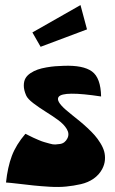

<svg xmlns="http://www.w3.org/2000/svg" viewBox="-20 -736 459 764"><path d="M141.6 -549.8 108.9 -606.9 300.3 -715.8 326.2 -619.1ZM81.1 -203.6Q81.5 -203.6 94.5 -197Q107.4 -190.4 112.8 -188Q118.2 -185.5 132.8 -179.2Q147.5 -172.9 155.8 -170.7Q164.1 -168.5 177.5 -164.6Q190.9 -160.6 200 -161.1Q209 -161.6 219 -163.1Q229 -164.6 236.3 -170.4Q243.7 -176.3 248 -185.1Q257.3 -203.1 245.8 -222.4Q234.4 -241.7 210.7 -258.8Q187 -275.9 161.1 -292Q135.3 -308.1 112.5 -325.4Q89.8 -342.8 84 -356.4Q74.7 -377.9 74.7 -395.3Q74.7 -412.6 81.3 -424.3Q87.9 -436 101.6 -445.1Q115.2 -454.1 130.1 -459.2Q145 -464.4 164.8 -467.8Q184.6 -471.2 200 -472.4Q215.3 -473.6 233.4 -474.1Q311 -477.1 345.9 -451.7Q380.9 -426.3 382.3 -352.1Q231.9 -375 213.4 -350.6Q201.2 -334.5 242.2 -298.8Q250.5 -291.5 267.8 -277.6Q285.2 -263.7 298.1 -253.2Q311 -242.7 328.1 -226.8Q345.2 -210.9 356.9 -197.5Q368.7 -184.1 379.4 -166.7Q390.1 -149.4 394.5 -133.5Q398.9 -117.7 397.5 -99.4Q396 -81.1 386.7 -63.5Q374.5 -40.5 352.5 -25.1Q330.6 -9.8 301.8 -3.2Q272.9 3.4 243.2 6.3Q213.4 9.3 177.5 7.1Q141.6 4.9 113.5 2Q85.4 -1 52.7 -4.9Q20 -8.8 3.9 -9.8Q10.3 -70.8 27.1 -115.5Q43.9 -160.2 81.1 -203.6Z"/></svg>

Font: Some Time Later
Style: Regular
Weight: 400
Version: Version 003.300